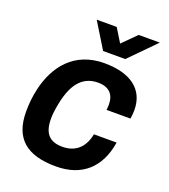

<svg xmlns="http://www.w3.org/2000/svg" viewBox="-135 -820 817 929"><g transform="rotate(20 273.5 -355.5)"><path d="M528 -723H419L349 -653L306 -723H203L284 -591H398ZM260 12C395 12 476 -64 497 -197H380C368 -132 328 -88 257 -88C190 -88 159 -122 159 -197C159 -217 161 -240 168 -275C187 -373 228 -439 314 -439C374 -439 399 -406 399 -356C399 -347 398 -338 397 -329H520C523 -344 524 -359 524 -374C524 -479 447 -538 311 -538C157 -538 76 -434 47 -307C38 -269 34 -229 34 -189C34 -52 107 12 260 12Z"/></g></svg>

Font: Archivo SemiBold
Style: Italic
Weight: 600
Italic angle: -10°
Designer: Hector Gatti
Foundry: Omnibus-Type
Version: Version 2.001